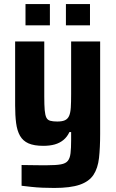

<svg xmlns="http://www.w3.org/2000/svg" viewBox="-20 -712 563 935"><path d="M244.4 203.3Q217.1 203.3 187.4 202.1Q157.7 200.9 131.4 197.9Q105.1 195 85.1 192.6V91.6Q109.5 91.6 130.3 92.2Q151.2 92.7 171.4 92.7Q191.7 92.7 210.6 92.7Q252.8 92.7 276.5 88.4Q300.2 84.1 310.4 71.2Q320.7 58.3 323.5 34Q326.4 9.7 326.4 -29.2V-69H318.1Q307.4 -45.6 289.1 -30.5Q270.9 -15.5 246.6 -8.6Q222.3 -1.8 190.9 -1.8Q146.1 -1.8 118.8 -13.8Q91.5 -25.9 77.4 -50.8Q63.3 -75.7 58.5 -112.7Q53.7 -149.6 53.7 -198.7V-510H195.6V-242Q195.6 -200.1 197.7 -175.6Q199.9 -151.2 205.8 -139.3Q211.7 -127.5 224.6 -123.9Q237.5 -120.2 258.7 -120.2Q282.6 -120.2 296.2 -126.4Q309.8 -132.6 316.5 -147.5Q323.1 -162.5 324.8 -188.4Q326.4 -214.2 326.4 -254.1V-510H467.7V-60.5Q467.7 6.9 462.2 57Q456.6 107.1 435.2 139.6Q413.7 172 368.1 187.7Q322.5 203.3 244.4 203.3ZM104.2 -588.5V-692.1H223V-588.5ZM301 -588.5V-692.1H418.2V-588.5Z"/></svg>

Font: Saira Thin SemiCondensed
Style: Regular
Weight: 100
Width: 4
Version: Version 1.101